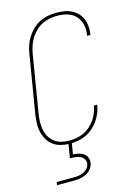

<svg xmlns="http://www.w3.org/2000/svg" viewBox="-141 -816 781 1109"><g transform="rotate(-15 250.0 -261.5)"><path d="M193 8Q166 8 140.5 2Q115 -4 94.5 -18.5Q74 -33 61 -55Q48 -77 42 -102Q36 -127 37 -154Q38 -181 42 -208L99 -553Q103 -578 111 -602.5Q119 -627 133.5 -649.5Q148 -672 167.5 -691Q187 -710 211 -722Q235 -734 260 -738.5Q285 -743 310 -743Q334 -743 357 -739.5Q380 -736 400 -726Q420 -716 435.5 -700.5Q451 -685 459.5 -664.5Q468 -644 470.5 -621Q473 -598 469 -575Q469 -573 468.5 -571.5Q468 -570 468 -568H448Q449 -570 449 -571.5Q449 -573 449 -574Q453 -595 451 -615.5Q449 -636 441.5 -654Q434 -672 420.5 -686.5Q407 -701 389.5 -709.5Q372 -718 351.5 -721.5Q331 -725 310 -725Q288 -725 264.5 -720.5Q241 -716 219.5 -705Q198 -694 180 -676.5Q162 -659 149.5 -638.5Q137 -618 129.5 -595.5Q122 -573 118 -550L61 -205Q57 -181 56.5 -157Q56 -133 60.5 -110.5Q65 -88 76.5 -68Q88 -48 106 -34.5Q124 -21 146.5 -15.5Q169 -10 193 -10Q215 -10 237 -14Q259 -18 279.5 -27.5Q300 -37 318 -52.5Q336 -68 349 -87Q362 -106 370 -126.5Q378 -147 382 -169H402Q398 -145 389 -122Q380 -99 365.5 -78Q351 -57 331 -39.5Q311 -22 288.5 -11.5Q266 -1 241.5 3.5Q217 8 193 8ZM57 220 60 202H160Q175 202 190 200Q205 198 219.5 191.5Q234 185 244.5 173Q255 161 258 146Q260 132 253 119.5Q246 107 234 100.5Q222 94 207.5 92Q193 90 179 90H169L184 0H204L192 72Q209 73 225 76.5Q241 80 254.5 89Q268 98 274 113.5Q280 129 278 146Q276 158 269.5 170Q263 182 253 191Q243 200 231.5 205.5Q220 211 207.5 214.5Q195 218 182.5 219Q170 220 157 220Z"/></g></svg>

Font: Iosevka Curly Thin Oblique
Style: Regular
Weight: 100
Italic angle: -9°
Monospace: yes
Designer: Belleve Invis
Foundry: Belleve Invis
Version: Version 11.1.0; ttfautohint (v1.8.3)